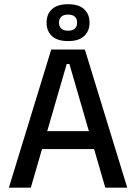

<svg xmlns="http://www.w3.org/2000/svg" viewBox="-20 -868 630 888"><path d="M21 0 217 -639H372.5L568.5 0H467L301 -572H288.5L122.5 0ZM149 -178.5V-261.5H439.5V-178.5ZM195.5 -762V-764Q195.5 -802.5 220.2 -825.5Q245 -848.5 295 -848.5Q344.5 -848.5 369.2 -825.5Q394 -802.5 394 -764V-762Q394 -724.5 369.2 -701.2Q344.5 -678 295 -678Q245 -678 220.2 -701.2Q195.5 -724.5 195.5 -762ZM253 -762.5Q253 -745 263.8 -735.5Q274.5 -726 295 -726Q315.5 -726 326 -735.5Q336.5 -745 336.5 -762.5V-764Q336.5 -781.5 326 -791Q315.5 -800.5 295 -800.5Q274.5 -800.5 263.8 -791Q253 -781.5 253 -764Z"/></svg>

Font: Anek Latin Medium Medium
Style: Regular
Weight: 500
Version: Version 1.003